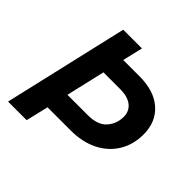

<svg xmlns="http://www.w3.org/2000/svg" viewBox="-180 -863 1022 1022"><g transform="rotate(45 331.0 -352.0)"><path d="M21 0 184 -704H325L298 -590H421Q531 -590 593 -535Q655 -480 655 -386Q655 -310 619.5 -251.5Q584 -193 519 -160Q454 -127 364 -127H191L161 0ZM395 -469H270L219 -249H373Q446 -249 480 -287Q514 -325 514 -378Q514 -420 483.5 -444.5Q453 -469 395 -469Z"/></g></svg>

Font: Prodigy Sans SemiBold
Style: Italic
Weight: 600
Italic angle: -13°
Designer: Wei Huang
Foundry: Wei Huang
Version: Version 1.003; ttfautohint (v1.8.3)